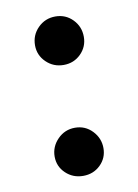

<svg xmlns="http://www.w3.org/2000/svg" viewBox="-62 -500 399 554"><g transform="rotate(-10 138.0 -222.5)"><path d="M138 -314Q108 -314 87 -334.5Q66 -355 66 -384Q66 -414 87 -435Q108 -456 138 -456Q168 -456 188.5 -435Q209 -414 209 -384Q209 -355 188.5 -334.5Q168 -314 138 -314ZM138 11Q108 11 87 -9Q66 -29 66 -58Q66 -87 87 -108.5Q108 -130 138 -130Q168 -130 188.5 -108.5Q209 -87 209 -58Q209 -29 188.5 -9Q168 11 138 11Z"/></g></svg>

Font: Lisu Bosa SemiBold
Style: Regular
Weight: 600
Designer: David Morse, Annie Olsen, Victor Gaultney, Frank Grießhammer (Latin)
Foundry: SIL International
Version: Version 2.000